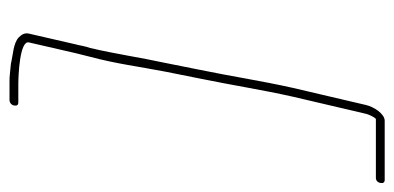

<svg xmlns="http://www.w3.org/2000/svg" viewBox="-238 -518 849 414"><g transform="rotate(90 187.0 -310.5)"><path d="M206 -675 169 -517C154 -450 144 -384 130 -316L115 -241C103 -186 96 -135 83 -80C79 -69 78 -59 75 -48L52 52C50 60 53 67 60 74C73 86 96 86 117 91L137 93C144 94 150 94 157 94H195C201 94 206 90 207 84C208 78 206 75 200 75H161C142 75 66 72 71 52L94 -48C97 -59 99 -69 102 -80C117 -136 123 -185 134 -242L149 -317C163 -385 173 -450 188 -517L225 -675C226 -679 231 -692 236 -696H363C369 -696 373 -700 374 -706C375 -712 373 -715 367 -715H240C225 -715 210 -692 206 -675Z"/></g></svg>

Font: Electronic
Style: ExThnIt
Weight: 100
Version: Version 1.011